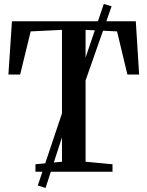

<svg xmlns="http://www.w3.org/2000/svg" viewBox="-20 -848 728 948"><path d="M286 -49.5V-700.5L131.5 -693L79.5 -480H21.5L39 -743H650.5L667 -480H609L558 -693L402.5 -700.5V-49.5L535.5 -37V0H155V-37ZM166.5 68 317.5 -382 350 -409 492.5 -828.5 531 -817 383.5 -396.5 350.5 -369 205 80Z"/></svg>

Font: Merriweather 72pt Medium
Style: Regular
Weight: 500
Version: Version 2.100